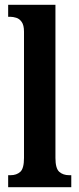

<svg xmlns="http://www.w3.org/2000/svg" viewBox="-20 -780 331 800"><path d="M14 0V-50H24Q49 -50 64.5 -64Q80 -78 80 -122V-648Q80 -675 70.5 -688.5Q61 -702 47.5 -706Q34 -710 24 -710H14V-760H211V-122Q211 -78 227 -64Q243 -50 268 -50H277V0Z"/></svg>

Font: Noto Serif Ethiopic ExtraCondensed
Style: Bold
Weight: 700
Width: 2
Designer: Monotype Design Team
Foundry: Monotype Imaging Inc.
Version: Version 2.102; ttfautohint (v1.8.4.7-5d5b)